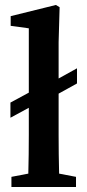

<svg xmlns="http://www.w3.org/2000/svg" viewBox="-20 -753 350 773"><path d="M26 0V-41L94 -54Q95 -93 95.5 -132Q96 -171 96 -210V-319L22 -279V-340L96 -380V-639L23 -649V-688L205 -733L220 -724L216 -583V-437L290 -478V-417L216 -376V-210Q216 -171 216.5 -132Q217 -93 218 -54L286 -41V0Z"/></svg>

Font: Source Serif Pro Semibold
Style: Regular
Weight: 600
Designer: Frank Grießhammer
Foundry: Adobe Systems Incorporated
Version: Version 3.000;hotconv 1.0.109;makeotfexe 2.5.65596